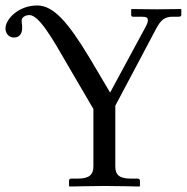

<svg xmlns="http://www.w3.org/2000/svg" viewBox="-20 -679 682 701"><path d="M231 -435 321 -281V-71C321 -43 307 -27 266 -27H240C235 -27 232 -24 232 -19V0L234 2C234 2 327 0 363 0C402 0 489 2 489 2L491 0V-19C491 -24 487 -27 482 -27H456C417 -27 401 -40 401 -71V-293L550 -574C567 -606 581 -618 611 -618H632C639 -618 642 -620 642 -625V-645L640 -646C640 -646 562 -645 553 -645C540 -645 461 -646 461 -646L459 -645V-625C459 -622 460 -618 465 -618H495C515 -618 520 -615 520 -604C520 -599 517 -590 509 -576L382 -341L308 -466C228 -599 175 -659 116 -659C46 -659 0 -608 0 -575C0 -561 9 -542 31 -542C55 -542 61 -561 61 -578C61 -588 59 -596 59 -603C59 -620 79 -624 87 -624C122 -624 169 -543 231 -435Z"/></svg>

Font: Libertinus Math
Style: Regular
Weight: 400
Designer: Philipp H. Poll, Khaled Hosny
Foundry: Caleb Maclennan
Version: Version 7.050;RELEASE